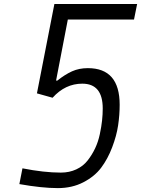

<svg xmlns="http://www.w3.org/2000/svg" viewBox="-20 -937 711 967"><path d="M93.1 -89.2Q201.8 -67.7 286.5 -67.7Q329.4 -67.7 364.3 -84Q399.1 -100.3 421.2 -128.6Q443.4 -156.9 459 -189.8Q474.6 -222.7 482.7 -261.1Q490.9 -299.5 494.1 -330.4Q497.4 -361.3 497.4 -390.6Q497.4 -515.6 394.5 -515.6Q308.6 -515.6 244.8 -444.7L166 -466.8L253.9 -916.7H670.6L654.9 -838.5H321.6L262.4 -531.2H268.9Q307.3 -561.8 342.8 -577.8Q378.3 -593.8 422.5 -593.8Q582.7 -593.8 582.7 -409.5Q582.7 -358.1 574.9 -305.7Q567.1 -253.3 544.9 -195Q522.8 -136.7 489.6 -92.4Q456.4 -48.2 399.7 -18.9Q343.1 10.4 271.5 10.4Q191.4 10.4 77.5 -9.8Z"/></svg>

Font: Monoid
Style: Italic
Weight: 400
Width: 4
Italic angle: -11°
Monospace: yes
Version: Version 0.61